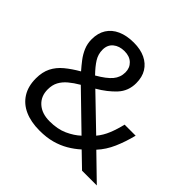

<svg xmlns="http://www.w3.org/2000/svg" viewBox="-181 -904 1094 1094"><g transform="rotate(45 366.0 -357.5)"><path d="M304 -725Q358 -725 396.5 -706.5Q435 -688 456 -654Q477 -620 477 -571Q477 -508 436.5 -464Q396 -420 334 -384L527 -198Q553 -229 569.5 -269.5Q586 -310 597 -357H686Q670 -293 646 -238Q622 -183 584 -142L730 0H611L524 -84Q493 -56 457 -35Q421 -14 377.5 -2Q334 10 278 10Q209 10 158.5 -12.5Q108 -35 80.5 -79Q53 -123 53 -186Q53 -237 71.5 -274Q90 -311 125 -340Q160 -369 207 -396Q186 -420 166 -446Q146 -472 133 -502.5Q120 -533 120 -569Q120 -618 142 -653Q164 -688 205.5 -706.5Q247 -725 304 -725ZM260 -341Q224 -320 198.5 -298.5Q173 -277 159 -251Q145 -225 145 -189Q145 -134 182 -101Q219 -68 281 -68Q345 -68 391 -89Q437 -110 468 -139ZM301 -653Q259 -653 232.5 -631Q206 -609 206 -570Q206 -534 225 -503.5Q244 -473 280 -436Q339 -470 364.5 -500.5Q390 -531 390 -571Q390 -607 366 -630Q342 -653 301 -653Z"/></g></svg>

Font: hexutamil05
Style: Book
Weight: 400
Designer: Jelle Bosma - Monotype Design Team
Foundry: Monotype Imaging Inc.
Version: Version 2.003